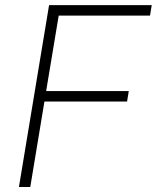

<svg xmlns="http://www.w3.org/2000/svg" viewBox="-20 -748 627 768"><path d="M55.7 0 176.3 -727.5H586.9L580.1 -685.5H214.8L164.6 -383.8H495.1L488.3 -341.8H157.7L101.1 0Z"/></svg>

Font: Inter 17pt ExtraLight
Style: Italic
Weight: 250
Italic angle: -9.3988°
Version: Version 4.001;git-66647c0bb